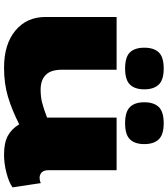

<svg xmlns="http://www.w3.org/2000/svg" viewBox="40 -860 830 950"><g transform="rotate(90 455.0 -385.0)"><path d="M315 10Q199 10 131.5 -46Q64 -102 64 -195V-547H325V-276Q325 -221 351 -196Q377 -171 424 -171Q459 -171 488.5 -178.5Q518 -186 562 -203V-547H822V-211Q822 -187 833 -176.5Q844 -166 859 -166Q874 -166 886 -172L907 -32Q882 -14 835.5 -2Q789 10 746 10Q687 10 652.5 -8.5Q618 -27 595 -65Q524 -29 459 -9.5Q394 10 315 10ZM590 -589Q533 -589 509.5 -613Q486 -637 486 -684Q486 -731 509.5 -755.5Q533 -780 590 -780Q646 -780 669.5 -755.5Q693 -731 693 -684Q693 -637 669.5 -613Q646 -589 590 -589ZM319 -589Q262 -589 239 -613Q216 -637 216 -684Q216 -731 239 -755.5Q262 -780 319 -780Q375 -780 398.5 -755.5Q422 -731 422 -684Q422 -637 398.5 -613Q375 -589 319 -589Z"/></g></svg>

Font: Georama ExtraExtended ExtraBold
Style: Regular
Weight: 800
Width: 8
Designer: Jean-Baptiste Levee
Foundry: Production Type
Version: Version 1.000